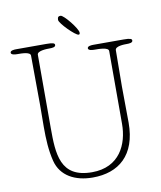

<svg xmlns="http://www.w3.org/2000/svg" viewBox="-103 -1053 961 1148"><g transform="rotate(-10 377.5 -479.0)"><path d="M170 -766C170 -791 233 -791 245 -791C261 -791 282 -792 282 -806C282 -816 273 -821 231 -821H49C37 -821 12 -820 12 -806C12 -793 35 -791 49 -791C77 -791 129 -791 129 -768C129 -667 131 -567 131 -467C131 -422 130 -377 130 -334C130 -261 133 -192 150 -125C174 -31 260 14 367 14C524 14 634 -74 634 -272C634 -345 632 -419 632 -492C632 -565 634 -638 634 -712C634 -737 692 -737 704 -737C720 -737 741 -738 741 -752C741 -762 732 -767 690 -767H508C496 -767 471 -766 471 -752C471 -739 494 -737 508 -737C536 -737 594 -737 594 -714V-272C594 -148 535 -18 368 -18C174 -18 170 -164 170 -323ZM325 -950C325 -929 412 -842 431 -842C436 -842 439 -844 439 -853C439 -878 363 -972 344 -972C333 -972 325 -969 325 -950Z"/></g></svg>

Font: Life Savers
Style: Regular
Weight: 400
Designer: Pablo Impallari, Rodrigo Fuenzalida, Brenda Gallo
Foundry: Pablo Impallari, Rodrigo Fuenzalida, Brenda Gallo
Version: Version 3.000